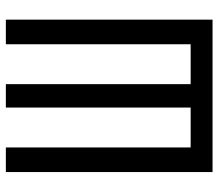

<svg xmlns="http://www.w3.org/2000/svg" viewBox="-64 -664 729 640"><g transform="rotate(-90 300.0 -344.5)"><path d="M554 0H46V-689H128V-73H261V-689H339V-73H472V-689H554Z"/></g></svg>

Font: Fira Mono
Style: Regular
Weight: 400
Designer: Carrois Corporate & Edenspiekermann AG
Foundry: Carrois Corporate GbR & Edenspiekermann AG
Version: Version 3.206